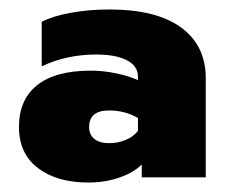

<svg xmlns="http://www.w3.org/2000/svg" viewBox="-20 -734 474 405"><path d="M20 -466Q20 -524 58.5 -554.5Q97 -585 172 -585Q197 -585 224 -579.5Q251 -574 271 -565V-572Q271 -595 247.5 -607Q224 -619 183 -619Q120 -619 68 -594V-688Q91 -700 129 -707Q167 -714 211 -714Q310 -714 362 -676Q414 -638 414 -569V-360H279V-387Q262 -370 232 -359.5Q202 -349 166 -349Q100 -349 60 -379.5Q20 -410 20 -466ZM271 -458V-485Q244 -501 210 -501Q168 -501 168 -466Q168 -450 179 -441Q190 -432 210 -432Q229 -432 245.5 -439Q262 -446 271 -458Z"/></svg>

Font: Prompt ExtraBold
Style: Regular
Weight: 800
Designer: Katatrad Team
Foundry: CadsonDemak
Version: Version 1.001